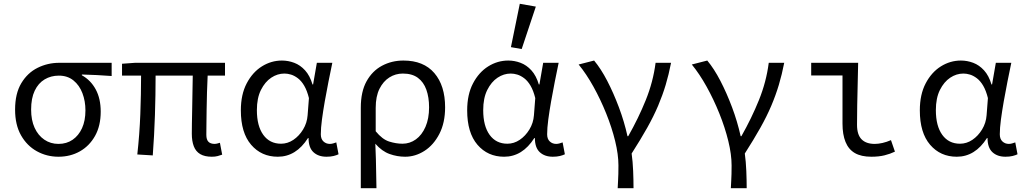

<svg xmlns="http://www.w3.org/2000/svg" viewBox="-20 -819 5440 1018"><path d="M290 12Q228 12 175.5 -17Q123 -46 91.5 -101.5Q60 -157 60 -238Q60 -323 93 -378Q126 -433 179.5 -459.5Q233 -486 294 -486H572V-416Q530 -419 493 -421Q456 -423 414 -424V-420Q461 -394 487.5 -345Q514 -296 514 -227Q514 -152 484 -98.5Q454 -45 403.5 -16.5Q353 12 290 12ZM290 -56Q333 -56 365 -78Q397 -100 415 -139.5Q433 -179 433 -234Q433 -283 417 -325Q401 -367 369.5 -392.5Q338 -418 292 -418Q250 -418 216.5 -398Q183 -378 164 -338Q145 -298 145 -238Q145 -182 163.5 -141.5Q182 -101 215 -78.5Q248 -56 290 -56Z M1103 12Q1065 12 1041.5 -2Q1018 -16 1007.5 -43.5Q997 -71 997 -110Q997 -129 997.5 -164Q998 -199 999 -243Q1000 -287 1000.5 -332.5Q1001 -378 1002 -418H805Q805 -316 801.5 -209Q798 -102 790 5L708 0Q720 -108 724 -214Q728 -320 728 -418H627V-481L696 -486H1173V-418H1081Q1079 -377 1077.5 -329.5Q1076 -282 1075.5 -237Q1075 -192 1074.5 -157Q1074 -122 1074 -104Q1074 -79 1085 -67.5Q1096 -56 1119 -56Q1124 -56 1130 -57.5Q1136 -59 1146 -62L1158 1Q1147 5 1134 8.5Q1121 12 1103 12Z M1453 12Q1366 12 1311.5 -51.5Q1257 -115 1257 -234Q1257 -318 1288 -377Q1319 -436 1368.5 -467Q1418 -498 1475 -498Q1508 -498 1540 -486Q1572 -474 1597.5 -446Q1623 -418 1637 -371H1640L1660 -486H1742Q1732 -438 1721.5 -385.5Q1711 -333 1702 -281.5Q1693 -230 1687 -185Q1681 -140 1681 -107Q1681 -82 1695 -69Q1709 -56 1729 -56Q1737 -56 1746 -58.5Q1755 -61 1763 -64L1775 -1Q1765 4 1749 8Q1733 12 1711 12Q1668 12 1642 -12Q1616 -36 1616 -87H1613Q1550 12 1453 12ZM1470 -57Q1505 -57 1535.5 -77.5Q1566 -98 1587 -132.5Q1608 -167 1611 -208L1618 -299Q1608 -339 1593 -364.5Q1578 -390 1559.5 -404Q1541 -418 1523 -423.5Q1505 -429 1488 -429Q1451 -429 1418 -407Q1385 -385 1363.5 -342Q1342 -299 1342 -235Q1342 -151 1376 -104Q1410 -57 1470 -57Z M1893 179V-248Q1893 -333 1923.5 -388Q1954 -443 2005.5 -470.5Q2057 -498 2119 -498Q2226 -498 2283 -431.5Q2340 -365 2340 -250Q2340 -168 2309.5 -109Q2279 -50 2230.5 -19Q2182 12 2128 12Q2086 12 2045.5 -2.5Q2005 -17 1970 -57Q1972 -13 1973 24.5Q1974 62 1974.5 99Q1975 136 1976 179ZM2114 -57Q2153 -57 2185 -80Q2217 -103 2236 -146.5Q2255 -190 2255 -250Q2255 -303 2240.5 -343.5Q2226 -384 2195.5 -406.5Q2165 -429 2116 -429Q2077 -429 2044.5 -408.5Q2012 -388 1992 -348Q1972 -308 1972 -247V-123Q2007 -80 2043.5 -68.5Q2080 -57 2114 -57Z M2653 12Q2566 12 2511.5 -51.5Q2457 -115 2457 -234Q2457 -318 2488 -377Q2519 -436 2568.5 -467Q2618 -498 2675 -498Q2708 -498 2740 -486Q2772 -474 2797.5 -446Q2823 -418 2837 -371H2840L2860 -486H2942Q2932 -438 2921.5 -385.5Q2911 -333 2902 -281.5Q2893 -230 2887 -185Q2881 -140 2881 -107Q2881 -82 2895 -69Q2909 -56 2929 -56Q2937 -56 2946 -58.5Q2955 -61 2963 -64L2975 -1Q2965 4 2949 8Q2933 12 2911 12Q2868 12 2842 -12Q2816 -36 2816 -87H2813Q2750 12 2653 12ZM2670 -57Q2705 -57 2735.5 -77.5Q2766 -98 2787 -132.5Q2808 -167 2811 -208L2818 -299Q2808 -339 2793 -364.5Q2778 -390 2759.5 -404Q2741 -418 2723 -423.5Q2705 -429 2688 -429Q2651 -429 2618 -407Q2585 -385 2563.5 -342Q2542 -299 2542 -235Q2542 -151 2576 -104Q2610 -57 2670 -57ZM2746 -559 2689 -569 2736 -799 2821 -784Z M3255 179Q3256 157 3257 139.5Q3258 122 3258.5 103.5Q3259 85 3259 58Q3259 0 3241.5 -71.5Q3224 -143 3194 -217.5Q3164 -292 3126.5 -359.5Q3089 -427 3048 -477L3130 -498Q3166 -455 3199.5 -390.5Q3233 -326 3261.5 -250Q3290 -174 3307 -97H3311Q3365 -192 3404 -288.5Q3443 -385 3456 -486H3538Q3526 -424 3509.5 -369Q3493 -314 3469.5 -258.5Q3446 -203 3411.5 -141.5Q3377 -80 3329 -5Q3335 38 3337 87.5Q3339 137 3339 179Z M3855 179Q3856 157 3857 139.5Q3858 122 3858.5 103.5Q3859 85 3859 58Q3859 0 3841.5 -71.5Q3824 -143 3794 -217.5Q3764 -292 3726.5 -359.5Q3689 -427 3648 -477L3730 -498Q3766 -455 3799.5 -390.5Q3833 -326 3861.5 -250Q3890 -174 3907 -97H3911Q3965 -192 4004 -288.5Q4043 -385 4056 -486H4138Q4126 -424 4109.5 -369Q4093 -314 4069.5 -258.5Q4046 -203 4011.5 -141.5Q3977 -80 3929 -5Q3935 38 3937 87.5Q3939 137 3939 179Z M4600 12Q4546 12 4512.5 -7.5Q4479 -27 4463 -66.5Q4447 -106 4447 -163V-419H4281V-486H4530Q4529 -432 4527.5 -374Q4526 -316 4525 -260.5Q4524 -205 4524 -157Q4524 -105 4548 -80.5Q4572 -56 4618 -56Q4637 -56 4659 -61Q4681 -66 4704 -76L4725 -15Q4700 -3 4670 4.5Q4640 12 4600 12Z M5053 12Q4966 12 4911.5 -51.5Q4857 -115 4857 -234Q4857 -318 4888 -377Q4919 -436 4968.5 -467Q5018 -498 5075 -498Q5108 -498 5140 -486Q5172 -474 5197.5 -446Q5223 -418 5237 -371H5240L5260 -486H5342Q5332 -438 5321.5 -385.5Q5311 -333 5302 -281.5Q5293 -230 5287 -185Q5281 -140 5281 -107Q5281 -82 5295 -69Q5309 -56 5329 -56Q5337 -56 5346 -58.5Q5355 -61 5363 -64L5375 -1Q5365 4 5349 8Q5333 12 5311 12Q5268 12 5242 -12Q5216 -36 5216 -87H5213Q5150 12 5053 12ZM5070 -57Q5105 -57 5135.5 -77.5Q5166 -98 5187 -132.5Q5208 -167 5211 -208L5218 -299Q5208 -339 5193 -364.5Q5178 -390 5159.5 -404Q5141 -418 5123 -423.5Q5105 -429 5088 -429Q5051 -429 5018 -407Q4985 -385 4963.5 -342Q4942 -299 4942 -235Q4942 -151 4976 -104Q5010 -57 5070 -57Z"/></svg>

Font: Source Code Pro
Style: Regular
Weight: 400
Monospace: yes
Designer: Paul D. Hunt, Teo Tuominen
Foundry: Adobe Systems Incorporated
Version: Version 1.018;hotconv 1.0.116;makeotfexe 2.5.65601